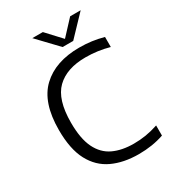

<svg xmlns="http://www.w3.org/2000/svg" viewBox="-225 -1064 1070 1193"><g transform="rotate(-30 310.0 -468.0)"><path d="M414.5 9.5Q306 9.5 225.8 -28Q145.5 -65.5 101.5 -148.5Q57.5 -231.5 57.5 -368.5Q57.5 -566 154.5 -657.8Q251.5 -749.5 422.5 -749.5Q469.5 -749.5 511.2 -743.8Q553 -738 595 -726.5V-654.5Q513 -677.5 426 -677.5Q290.5 -677.5 218 -607Q145.5 -536.5 145.5 -370.5Q145.5 -255.5 178.5 -188Q211.5 -120.5 273 -91.5Q334.5 -62.5 419.5 -62.5Q464 -62.5 505.8 -69.2Q547.5 -76 595 -91.5V-19Q512 9.5 414.5 9.5ZM335.5 -804 200 -946H275.5L373.5 -840.5L471.5 -946H547L411.5 -804Z"/></g></svg>

Font: Encode Sans SemiExpanded SemiExpanded
Style: Regular
Weight: 400
Width: 6
Designer: Multiple Designers
Foundry: Impallari Type
Version: Version 3.000; ttfautohint (v1.8.3) -l 8 -r 50 -G 200 -x 14 